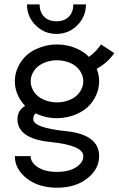

<svg xmlns="http://www.w3.org/2000/svg" viewBox="-20 -665 550 890"><path d="M243.7 -190.4Q275.9 -190.4 305.2 -202.9Q334.5 -215.3 350.3 -239Q366.2 -262.7 366.2 -288.1Q366.2 -313.5 350.3 -337.2Q334.5 -360.8 305.2 -373.3Q275.9 -385.7 243.7 -385.7Q212.4 -385.7 183.1 -373.3Q153.8 -360.8 137.9 -337.2Q122.1 -313.5 122.1 -288.1Q122.1 -262.7 137.9 -239Q153.8 -215.3 183.1 -202.9Q212.4 -190.4 243.7 -190.4ZM244.1 205.1Q159.2 205.1 104 162.1Q48.8 119.1 48.8 58.6H122.1Q122.1 88.9 155.8 110.4Q189.5 131.8 244.1 131.8Q298.8 131.8 332.5 110.4Q366.2 88.9 366.2 58.6Q366.2 8.8 213.6 -6.8Q61 -22.5 61 -112.3Q61 -153.3 96.2 -174.3Q84 -187 74.2 -202.6Q48.8 -243.7 48.8 -288.1Q48.8 -332.5 74.2 -373.8Q99.6 -415 146.5 -437Q193.4 -459 243.7 -459Q294.9 -459 341.8 -437Q371.6 -422.9 392.6 -401.4Q425.3 -425.3 448.2 -459L509.8 -418.9Q478.5 -373.5 428.2 -346.2Q439.5 -317.9 439.5 -288.1Q439.5 -243.7 414.1 -202.4Q388.7 -161.1 341.8 -139.2Q294.9 -117.2 243.7 -117.2Q190.4 -117.2 145.5 -139.6Q134.8 -131.8 134.3 -112.3Q134.3 -72.8 286.9 -56.9Q439.5 -41 439.5 58.6Q439.5 119.1 384.5 162.1Q329.6 205.1 244.1 205.1ZM241.7 -507.8Q185.1 -507.8 145 -547.9Q105 -587.9 105 -644.5H163.6Q163.6 -608.4 184.6 -587.4Q205.6 -566.4 241.7 -566.4Q277.8 -566.4 298.8 -587.4Q319.8 -608.4 319.8 -644.5H378.4Q378.4 -587.9 338.4 -547.9Q298.3 -507.8 241.7 -507.8Z"/></svg>

Font: Catrinity
Style: Regular
Weight: 400
Designer: Alexander Lange
Foundry: High-Logic / Made with FontCreator
Version: Version 2.090;May 20, 2024;FontCreator 15.0.0.2974 64-bit